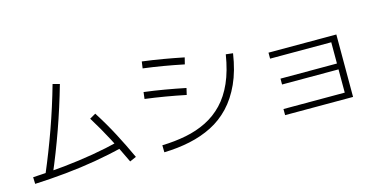

<svg xmlns="http://www.w3.org/2000/svg" viewBox="-74 -1154 3149 1580"><g transform="rotate(-15 1500.0 -364.5)"><path d="M230 -30 175 -54Q246 -221 308.5 -396Q371 -571 423 -755L481 -739Q428 -553 365 -375.5Q302 -198 230 -30ZM822 -158 839 -103Q720 -73 594 -51.5Q468 -30 337 -17Q206 -4 72 2L70 -55Q211 -62 340.5 -75.5Q470 -89 590 -109.5Q710 -130 822 -158ZM930 2 875 26Q825 -81 769 -187.5Q713 -294 648 -399L699 -428Q767 -322 823.5 -214.5Q880 -107 930 2Z M1166 26 1165 -34Q1273 -37 1369 -56Q1465 -75 1546 -115.5Q1627 -156 1690.5 -222.5Q1754 -289 1797.5 -387Q1841 -485 1863 -622L1923 -615Q1901 -469 1852.5 -363Q1804 -257 1734.5 -183.5Q1665 -110 1577 -65.5Q1489 -21 1385.5 1Q1282 23 1166 26ZM1530 -685 1516 -629Q1429 -647 1344 -661.5Q1259 -676 1172 -687L1180 -744Q1267 -733 1354.5 -718Q1442 -703 1530 -685ZM1479 -438 1466 -382Q1379 -400 1293.5 -414.5Q1208 -429 1122 -440L1129 -497Q1217 -486 1304 -471Q1391 -456 1479 -438Z M2205 -12V-64H2727V-493H2206V-544H2784V-12ZM2246 -262V-312H2760V-262Z"/></g></svg>

Font: Murecho Thin Light
Style: Regular
Weight: 300
Version: Version 1.010